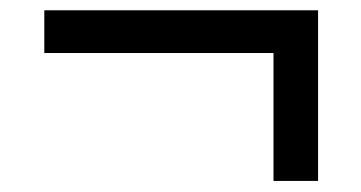

<svg xmlns="http://www.w3.org/2000/svg" viewBox="-20 -440 684 364"><path d="M498.5 -97V-339.5H64V-420.5H583V-97Z"/></svg>

Font: Encode Sans Semi Condensed Medium
Style: Regular
Weight: 500
Width: 4
Designer: Multiple Designers
Foundry: Impallari Type
Version: Version 2.000